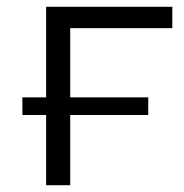

<svg xmlns="http://www.w3.org/2000/svg" viewBox="-20 -546 542 566"><path d="M116 -207V0H187V-207H417V-259H187V-463H488V-526H116V-259H46V-207Z"/></svg>

Font: Malon Grotesk
Style: Regular
Weight: 400
Designer: Julieta Ulanovsky
Foundry: Julieta Ulanovsky
Version: Version 7.200